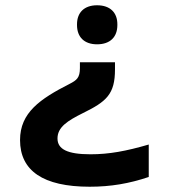

<svg xmlns="http://www.w3.org/2000/svg" viewBox="-20 -529 640 728"><path d="M425 -434V-437C425 -481 398 -509 348 -509C299 -509 272 -481 272 -437V-434C272 -389 299 -361 348 -361C398 -361 425 -389 425 -434ZM56 2C56 118 143 179 320 179C400 179 470 167 544 142V19C458 44 394 56 323 56C236 56 198 37 198 -4C198 -47 236 -71 294 -100C384 -144 416 -172 416 -266V-293H283V-271C283 -234 271 -225 244 -211C132 -154 56 -102 56 2Z"/></svg>

Font: LT Wave Mono Bold
Style: Regular
Weight: 700
Designer: Daniel Lyons
Version: Version 2.5 (Glyphs App)